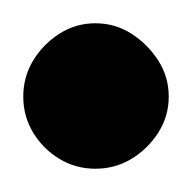

<svg xmlns="http://www.w3.org/2000/svg" viewBox="-32 -583 165 165"><path d="M-12 -500Q-12 -483 -3.5 -469Q5 -455 19 -446.5Q33 -438 50 -438Q67 -438 81 -446.5Q95 -455 104 -469Q113 -483 113 -500Q113 -517 104 -531Q95 -545 81 -554Q67 -563 50 -563Q33 -563 19 -554Q5 -545 -3.5 -531Q-12 -517 -12 -500Z"/></svg>

Font: Linefont Medium
Style: Regular
Weight: 500
Monospace: yes
Version: Version 3.002;gftools[0.9.33]